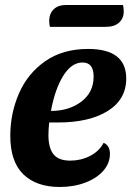

<svg xmlns="http://www.w3.org/2000/svg" viewBox="-20 -725 523 765"><path d="M483 -412Q483 -329 409.5 -283Q336 -237 211 -237H176Q173 -210 173 -186Q173 -136 193 -110.5Q213 -85 260 -85Q302 -85 338.5 -103.5Q375 -122 393 -156Q418 -145 418 -112Q418 -75 392 -45Q366 -15 320 2.5Q274 20 218 20Q125 20 73 -30.5Q21 -81 21 -184Q21 -273 55.5 -352.5Q90 -432 160 -481Q230 -530 331 -530Q483 -530 483 -412ZM183 -283Q255 -283 304 -320Q353 -357 353 -420Q353 -476 309 -476Q265 -476 232 -423Q199 -370 183 -283ZM473 -679Q473 -652 454.5 -635Q436 -618 401 -618H179Q176 -627 176 -644Q177 -672 194.5 -688.5Q212 -705 241 -705H470Q473 -695 473 -679Z"/></svg>

Font: Sansita
Style: Bold Italic
Weight: 700
Italic angle: -11°
Designer: Pablo Cosgaya
Foundry: Omnibus-Type
Version: Version 1.006